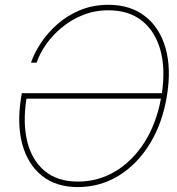

<svg xmlns="http://www.w3.org/2000/svg" viewBox="-20 -757 727 787"><path d="M298.8 9.8Q209.5 9.8 151.6 -36.9Q93.8 -83.5 71.5 -165.5Q49.3 -247.6 65.9 -353.5L69.3 -375H643.6Q658.7 -477.1 637 -553.5Q615.2 -629.9 561.3 -672.4Q507.3 -714.8 424.8 -714.8Q368.7 -714.8 320.3 -695.6Q272 -676.3 233.6 -644.5Q195.3 -612.8 168.9 -575Q142.6 -537.1 129.9 -500H106.9Q120.1 -539.1 147.5 -580.6Q174.8 -622.1 215.1 -657.7Q255.4 -693.4 308.1 -715.3Q360.8 -737.3 424.3 -737.3Q514.6 -737.3 574.7 -690.4Q634.8 -643.6 658.7 -559.6Q682.6 -475.6 664.1 -363.3Q646 -252.4 594.5 -168.2Q543 -84 467 -37.1Q391.1 9.8 298.8 9.8ZM639.6 -352.5H88.4Q72.8 -252.4 92 -175.8Q111.3 -99.1 163.6 -55.9Q215.8 -12.7 298.8 -12.7Q383.3 -12.7 453.9 -55.4Q524.4 -98.1 572.8 -174.8Q621.1 -251.5 639.6 -352.5Z"/></svg>

Font: Inter Display Thin
Style: Italic
Weight: 100
Italic angle: -9.39999°
Designer: Rasmus Andersson
Foundry: rsms
Version: Version 4.000;git-a52131595